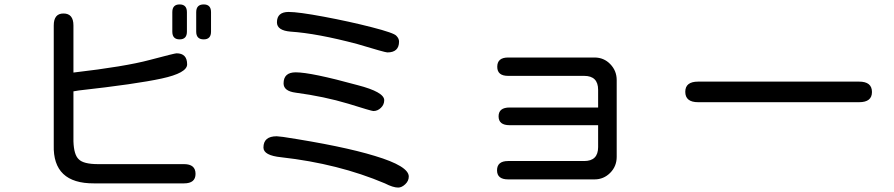

<svg xmlns="http://www.w3.org/2000/svg" viewBox="-20 -804 4040 868"><path d="M657 -533Q770 -563 778 -563Q826 -563 826 -513Q826 -474 711 -449Q596 -424 336 -395L312 -391V-165Q314 -104 336 -84Q357 -62 424 -62H812Q864 -62 864 -18Q864 25 812 25H405Q218 26 223 -148V-689Q223 -743 267 -743Q312 -743 312 -689V-476Q545 -503 657 -533ZM759 -749Q759 -784 792 -784Q825 -784 825 -749V-661Q825 -626 792 -626Q759 -626 759 -661ZM867 -749Q867 -784 901 -784Q934 -784 934 -749V-661Q934 -626 901 -626Q867 -626 867 -661Z M1772 -642Q1784 -630 1784 -616Q1784 -567 1731 -567Q1721 -567 1595 -605Q1414 -653 1294 -661Q1232 -666 1232 -703Q1232 -750 1285 -750Q1329 -750 1444 -728.5Q1559 -707 1660.5 -681Q1762 -655 1772 -642ZM1231 -188 1260 -185Q1528 -144 1675 -99Q1828 -53 1828 -6Q1828 14 1812 29Q1796 44 1780 44Q1757 44 1720 25Q1510 -64 1252 -93Q1171 -101 1171 -137Q1171 -188 1231 -188ZM1317 -477Q1386 -477 1597 -419Q1717 -388 1717 -351Q1717 -331 1702 -316.5Q1687 -302 1668 -302Q1660 -302 1555 -335Q1445 -368 1317 -385Q1262 -392 1262 -427Q1262 -477 1317 -477Z M2684 -238H2284Q2234 -238 2234 -278Q2234 -318 2284 -318H2684V-398Q2684 -461 2621 -461H2277Q2228 -461 2228 -502Q2228 -544 2277 -544H2668Q2710 -544 2739 -514Q2768 -484 2768 -442V-95Q2768 -52 2738.5 -22.5Q2709 7 2668 7H2277Q2227 7 2227 -34Q2227 -76 2277 -76H2621Q2684 -76 2684 -139Z M3922 -388Q3922 -342 3864 -342H3136Q3078 -342 3078 -389Q3078 -435 3136 -435H3864Q3922 -435 3922 -388Z"/></svg>

Font: 寒蝉全圆体
Style: Regular
Weight: 400
Designer: Warren2060
      Designed by Motoya company      

      [Varela Round]
      Joe Prince(Latin component); Avraham Cornf
Foundry: ChillType
Version: Version 3.200